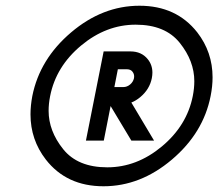

<svg xmlns="http://www.w3.org/2000/svg" viewBox="-20 -649 765 673"><path d="M424.3 -406.2H393.1L380.9 -343.8H412.1Q425.3 -343.8 436 -352.8Q446.8 -361.8 449.7 -375Q450.2 -378.4 450.2 -381.3Q450.2 -390.6 443.8 -398.4Q437.5 -406.2 424.3 -406.2ZM437 -468.8Q476.1 -468.8 498 -441.4Q514.2 -421.4 514.2 -394.5Q514.2 -385.3 512.2 -375Q504.4 -335.9 471.7 -308.6Q456.5 -295.9 440.4 -289.6L520 -156.2H440.4L367.7 -277.3L343.8 -156.2H281.2L343.3 -468.8ZM356 -62.5Q459.5 -62.5 547.4 -135.7Q635.3 -209 655.8 -312.5Q661.1 -339.4 661.1 -364.3Q661.1 -435.1 610.1 -498.8Q559.1 -562.5 455.6 -562.5Q352.1 -562.5 264.2 -489.3Q176.3 -416 155.8 -312.5Q150.4 -285.6 150.4 -260.7Q150.4 -189.9 201.4 -126.2Q252.4 -62.5 356 -62.5ZM342.8 3.9Q213.4 3.9 140.6 -89.8Q86.9 -159.2 86.9 -248Q86.9 -278.8 93.3 -312.5Q119.1 -441.9 229.2 -535.4Q339.4 -628.9 468.8 -628.9Q598.1 -628.9 671.4 -535.6Q725.1 -466.3 725.1 -377.9Q725.1 -346.7 718.3 -312.5Q692.9 -183.1 582.5 -89.6Q472.2 3.9 342.8 3.9Z"/></svg>

Font: Juliett
Style: Italic
Weight: 400
Italic angle: -11.25°
Designer: GGBotNet
Foundry: GGBotNet
Version: 0.60